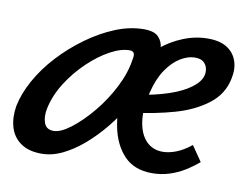

<svg xmlns="http://www.w3.org/2000/svg" viewBox="-56 -507 770 595"><g transform="rotate(10 328.5 -209.5)"><path d="M107 11Q66 11 41 -7Q16 -25 7.5 -55Q-1 -85 5 -121Q13 -161 36.5 -203.5Q60 -246 96 -285Q132 -324 175.5 -355.5Q219 -387 264.5 -405.5Q310 -424 354 -424Q386 -424 399.5 -410Q413 -396 414.5 -375Q416 -354 412 -332Q406 -299 389.5 -261.5Q373 -224 350 -185Q327 -146 298.5 -111Q270 -76 238 -48.5Q206 -21 173 -5Q140 11 107 11ZM132 -65Q154 -65 186 -89.5Q218 -114 250 -152.5Q282 -191 305.5 -237Q329 -283 335 -327Q338 -340 334.5 -346Q331 -352 321 -352Q294 -352 260 -333.5Q226 -315 192.5 -283Q159 -251 134 -211.5Q109 -172 100 -129Q95 -103 102 -84Q109 -65 132 -65ZM455 11Q399 11 367 -22.5Q335 -56 324 -110.5Q313 -165 321 -228Q326 -270 348.5 -306.5Q371 -343 404.5 -371Q438 -399 476.5 -414.5Q515 -430 554 -430Q592 -430 614.5 -415.5Q637 -401 645.5 -376Q654 -351 647 -320Q637 -270 595 -238Q553 -206 493 -189Q433 -172 367 -164L371 -221Q424 -229 465.5 -243Q507 -257 532.5 -276Q558 -295 563 -315Q566 -326 563.5 -337.5Q561 -349 552 -357Q543 -365 524 -365Q503 -365 479.5 -351Q456 -337 436 -308Q416 -279 405 -234Q392 -182 397.5 -142.5Q403 -103 423.5 -81.5Q444 -60 476 -60Q495 -60 517.5 -68.5Q540 -77 565 -97L598 -49Q578 -32 556 -18.5Q534 -5 508.5 3Q483 11 455 11Z"/></g></svg>

Font: Ysabeau Infant SemiBold
Style: Italic
Weight: 600
Italic angle: -12°
Designer: Christian Thalmann (Catharsis Fonts)
Version: Version 2.002; featfreeze: ss01,ss02,lnum